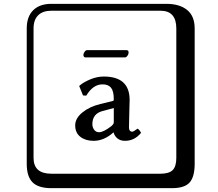

<svg xmlns="http://www.w3.org/2000/svg" viewBox="-20 -774 1140 1006"><path d="M633.8 -473.1H429.2Q417 -473.1 417 -486.8Q417 -493.7 423.1 -502.4Q429.2 -511.2 436 -511.2H643.1Q654.3 -511.2 653.8 -498Q653.8 -490.2 647.7 -481.7Q641.6 -473.1 633.8 -473.1ZM576.2 -208 516.1 -191.9Q464.4 -177.7 463.9 -124Q463.9 -106.9 473.4 -94Q482.9 -81.1 499 -81.1Q522 -81.1 563 -112.8Q576.2 -124 576.2 -132.8ZM655.8 -106.9Q655.8 -84 673.8 -84Q678.7 -84 701.2 -100.1L703.1 -98.1Q710.9 -94.2 719.2 -78.1Q685.1 -36.1 634.8 -36.1Q610.8 -36.1 595.5 -48.6Q580.1 -61 575.2 -80.1H574.2Q525.4 -36.1 470.2 -36.1Q428.2 -36.1 401.1 -57.1Q374 -78.1 374 -117.2Q374 -154.3 412.1 -185.1Q450.2 -215.8 505.9 -229L571.8 -245.1Q575.7 -245.1 576.2 -253.9Q576.2 -295.9 562 -314Q547.9 -332 517.1 -332Q467.3 -332 432.1 -272.9L415 -273.9L395 -323.2L397.9 -326.2Q416 -342.3 451.9 -357.7Q487.8 -373 523.9 -373Q658.7 -373 659.2 -251Q659.2 -249 657.5 -184.6Q655.8 -120.1 655.8 -106.9ZM249 -717.8Q204.1 -717.8 179.9 -693.8Q155.8 -669.9 155.8 -625V53.2Q155.8 136.2 249 136.2H820.8Q865.7 136.2 884.8 117.2Q903.8 98.1 903.8 53.2V-625Q903.8 -717.8 820.8 -717.8ZM1000 84Q1000 152.8 973.4 182.4Q946.8 211.9 880.9 211.9H249Q181.2 211.9 150.6 181.4Q120.1 150.9 120.1 84V-625Q120.1 -687 154.1 -720.5Q188 -753.9 249 -753.9H851.1Q920.9 -753.9 960.4 -721.9Q1000 -689.9 1000 -625Z"/></svg>

Font: Linux Biolinum Keyboard O
Style: Regular
Weight: 700
Designer: Philipp H. Poll
Foundry: Philipp H. Poll
Version: Version 0.6.1